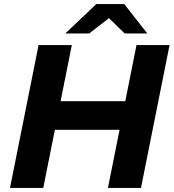

<svg xmlns="http://www.w3.org/2000/svg" viewBox="-20 -921 851 941"><path d="M811 -700 671 0H509L566 -285H249L192 0H29L169 -700H332L277 -425H594L649 -700ZM591 -757 514 -832 417 -757H300L452 -901H589L702 -757Z"/></svg>

Font: Montserrat Alternates
Style: Bold Italic
Weight: 700
Italic angle: -11.3°
Designer: Julieta Ulanovsky
Foundry: Julieta Ulanovsky
Version: Version 7.200